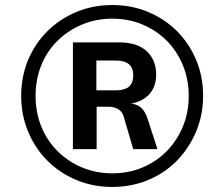

<svg xmlns="http://www.w3.org/2000/svg" viewBox="-20 -733 856 761"><path d="M424 8Q349 8 283 -19.5Q217 -47 168 -96Q119 -145 91.5 -211Q64 -277 64 -353Q64 -430 91.5 -495.5Q119 -561 168 -609.5Q217 -658 282.5 -685.5Q348 -713 425 -713Q502 -713 567.5 -685.5Q633 -658 681.5 -609.5Q730 -561 757.5 -495.5Q785 -430 785 -353Q785 -277 757 -211Q729 -145 681 -96Q633 -47 567 -19.5Q501 8 424 8ZM425 -46Q490 -46 545.5 -69.5Q601 -93 641.5 -134.5Q682 -176 705 -232Q728 -288 728 -353Q728 -418 705 -474Q682 -530 641.5 -571Q601 -612 545.5 -635.5Q490 -659 425 -659Q360 -659 304.5 -635.5Q249 -612 207.5 -571Q166 -530 143.5 -474Q121 -418 121 -353Q121 -288 143.5 -232Q166 -176 207.5 -134.5Q249 -93 304.5 -69.5Q360 -46 425 -46ZM269 -142V-565H453Q524 -565 561.5 -530Q599 -495 599 -437Q599 -390 572 -360Q545 -330 497 -322H504Q528 -318 543 -302.5Q558 -287 567 -256L604 -142H508L470 -272Q463 -293 446.5 -301.5Q430 -310 410 -310H349L363 -319V-142ZM362 -375H441Q473 -375 490.5 -389Q508 -403 508 -435Q508 -465 490.5 -479Q473 -493 441 -493H362Z"/></svg>

Font: Nunito Sans 8pt
Style: Bold Italic
Weight: 700
Italic angle: -9°
Version: Version 3.101;gftools[0.9.27]